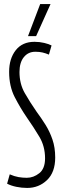

<svg xmlns="http://www.w3.org/2000/svg" viewBox="-20 -916 311 946"><path d="M234 -692 221 -647Q204 -654 189 -657.5Q174 -661 154 -661Q119 -661 97.5 -634.5Q76 -608 76 -561Q76 -503 102 -457.5Q128 -412 160 -366Q183 -335 204 -301.5Q225 -268 238.5 -228.5Q252 -189 252 -140Q252 -67 211.5 -28.5Q171 10 114 10Q87 10 60.5 4.5Q34 -1 15 -11L28 -57Q51 -47 71 -43.5Q91 -40 112 -40Q145 -40 173.5 -62.5Q202 -85 202 -136Q202 -195 174 -242Q146 -289 113 -336Q80 -384 52.5 -437.5Q25 -491 25 -562Q25 -627 57.5 -668.5Q90 -710 150 -710Q175 -710 198 -704.5Q221 -699 234 -692ZM118 -738 178 -896H229L158 -738Z"/></svg>

Font: Georama ExtraCondensed Light
Style: Regular
Weight: 300
Width: 2
Designer: Jean-Baptiste Levee
Foundry: Production Type
Version: Version 1.000